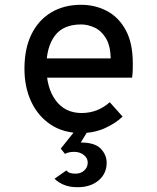

<svg xmlns="http://www.w3.org/2000/svg" viewBox="-20 -543 656 801"><path d="M318.5 12Q244.5 12 191.5 -23.2Q138.5 -58.5 110.2 -119Q82 -179.5 82 -256Q82 -340 111.2 -399.8Q140.5 -459.5 193.8 -491.2Q247 -523 318.5 -523Q377.5 -523 426.5 -497Q475.5 -471 504.8 -417Q534 -363 534 -278.5Q534 -268 533.8 -252.5Q533.5 -237 531 -219H154V-299.5H442Q440.5 -353.5 421.2 -384.5Q402 -415.5 374 -428.2Q346 -441 318.5 -441Q243.5 -441 208.5 -393.5Q173.5 -346 173.5 -265.5Q173.5 -176.5 212.5 -124Q251.5 -71.5 320.5 -71.5Q352.5 -71.5 381.8 -82.2Q411 -93 438 -116.5L491.5 -56.5Q460 -27 415.8 -7.5Q371.5 12 318.5 12ZM303.5 238Q270.5 238 246.5 228Q222.5 218 207.5 202.5L257 168Q263 175.5 272 178.5Q281 181.5 295 181.5Q317 181.5 331.5 168.2Q346 155 346 135Q346 116.5 329.5 103.5Q313 90.5 289.5 90.5Q266 90.5 251 99L233.5 77L303 -10H354.5L317 51.5Q375.5 51.5 400.2 77.2Q425 103 425 136Q425 181 391.5 209.5Q358 238 303.5 238Z"/></svg>

Font: Overpass Mono Light Medium
Style: Regular
Weight: 500
Monospace: yes
Version: Version 4.000